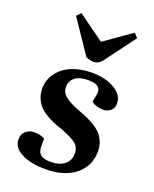

<svg xmlns="http://www.w3.org/2000/svg" viewBox="-149 -878 781 976"><g transform="rotate(20 241.5 -390.0)"><path d="M220.2 -591.8 98.1 -772 120.1 -793.9 262.2 -690.9 408.2 -793 429.2 -771 314 -616.2Q290.5 -582 262.2 -582Q243.7 -582 220.2 -591.8ZM231.9 -29.8Q276.9 -29.8 304.4 -51.3Q332 -72.8 332 -111.8Q332 -146 306.6 -165.5Q281.2 -185.1 223.1 -206.1Q195.3 -215.3 174.3 -224.4Q153.3 -233.4 131.3 -247.6Q109.4 -261.7 95.2 -277.8Q81.1 -293.9 72 -316.9Q63 -339.8 63 -367.2Q63 -390.6 70.6 -412.8Q78.1 -435.1 95 -456.1Q111.8 -477.1 136.2 -492.9Q160.6 -508.8 197 -518.3Q233.4 -527.8 276.9 -527.8Q347.2 -527.8 397 -498.8Q446.8 -469.7 446.8 -423.8Q446.8 -399.4 430.7 -384.8Q414.6 -370.1 389.2 -370.1Q353 -370.1 326.2 -390.1L334 -429.2Q339.8 -457 324.7 -471.4Q309.6 -485.8 270 -485.8Q222.2 -485.8 198 -466.6Q173.8 -447.3 173.8 -415Q173.8 -384.8 199.5 -364.3Q225.1 -343.8 274.9 -325.2Q306.2 -313.5 326.7 -304.4Q347.2 -295.4 370.4 -280.8Q393.6 -266.1 407.2 -250.5Q420.9 -234.9 429.9 -212.2Q439 -189.5 439 -162.1Q439 -82 379.2 -33.9Q319.3 14.2 217.8 14.2Q138.7 14.2 88.4 -11.5Q38.1 -37.1 38.1 -82Q38.1 -110.8 56.9 -127Q75.7 -143.1 104 -143.1Q133.8 -143.1 159.2 -129.9V-85Q160.2 -55.7 176.3 -42.7Q192.4 -29.8 231.9 -29.8Z"/></g></svg>

Font: Literata SemiBold
Style: Italic
Weight: 650
Italic angle: -2.39999°
Designer: Latin by Veronika Burian and Jose Scaglione. Greek by Irene Vlachou. Cyrillic by Vera Evstafieva
Foundry: TypeTogether
Version: Version 3.021